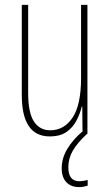

<svg xmlns="http://www.w3.org/2000/svg" viewBox="-20 -598 448 784"><path d="M337 -578V-51H317L316 -163H314Q307 -134 292.5 -106Q278 -78 252 -59.5Q226 -41 183 -41Q69 -41 69 -210V-578H95V-218Q95 -138 118.5 -102Q142 -66 185 -66Q242 -66 276.5 -118Q311 -170 311 -279V-578ZM259 85Q259 142 304 142Q313 142 323.5 140Q334 138 338 137V160Q332 162 323 164Q314 166 303 166Q270 166 251 146Q232 126 232 89Q232 48 254.5 10.5Q277 -27 315 -60L335 -51Q296 -15 277.5 17Q259 49 259 85Z"/></svg>

Font: Noto Sans Tamil UI ExtraCondensed Thin
Style: Regular
Weight: 100
Width: 2
Designer: Jelle Bosma - Monotype Design Team
Foundry: Monotype Imaging Inc.
Version: Version 2.004; ttfautohint (v1.8.4.7-5d5b)